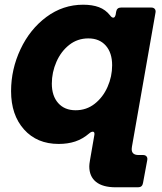

<svg xmlns="http://www.w3.org/2000/svg" viewBox="-20 -599 689 815"><path d="M587 178Q584 196 566 196H471Q416 196 387.5 173Q359 150 359 107Q359 98 362 81L380 -23L381 -30Q381 -40 374 -40Q367 -40 359 -33Q331 -9 299.5 1.5Q268 12 229 12Q137 12 82 -49.5Q27 -111 27 -212Q27 -305 67 -390Q107 -475 177 -527Q247 -579 333 -579Q372 -579 400 -568.5Q428 -558 447 -534Q454 -524 461 -524Q468 -524 471 -537L473 -549Q476 -567 494 -567H622Q632 -567 637 -561Q642 -555 640 -545L540 24Q539 28 539 34Q539 59 568 59H587Q597 59 602 65Q607 71 605 81ZM456 -322Q456 -375 429 -405.5Q402 -436 355 -436Q309 -436 274 -408.5Q239 -381 219.5 -336.5Q200 -292 200 -244Q200 -192 227 -161.5Q254 -131 301 -131Q347 -131 382 -158.5Q417 -186 436.5 -230Q456 -274 456 -322Z"/></svg>

Font: Open Sauce Two Black Italic
Style: Regular
Weight: 900
Italic angle: -10°
Designer: Alfredo Marco Pradil
Foundry: Creative Sauce Fz LLC
Version: Version 1.477